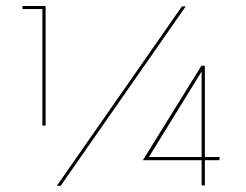

<svg xmlns="http://www.w3.org/2000/svg" viewBox="-20 -615 816 637"><path d="M54.7 -585H120.6V-198.2H131.3V-595.2H54.7ZM583.5 -593.8 168.5 1.5H181.2L596.2 -593.8ZM708.5 -94.2H659.7V-397H648.4L454.1 -83.5H648.9V0H659.7V-83.5H708.5ZM474.1 -94.2 648.9 -377.9V-94.2Z"/></svg>

Font: Now Thin
Style: Regular
Weight: 100
Designer: Alfredo Marco Pradil
Foundry: Alfredo Marco Pradil
Version: Version 1.200;hotconv 1.0.109;makeotfexe 2.5.65596